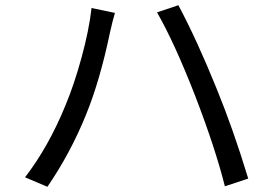

<svg xmlns="http://www.w3.org/2000/svg" viewBox="-20 -719 1040 730"><path d="M228.5 -317.4Q261.7 -396.5 290 -500Q318.4 -603.5 328.1 -688.5L417 -669.9Q408.2 -640.6 398.4 -596.7Q360.4 -414.1 307.6 -284.2Q248 -136.7 160.2 -8.8L75.2 -44.9Q164.1 -160.2 228.5 -317.4ZM721.7 -355.5Q643.6 -555.7 577.1 -671.9L658.2 -699.2Q729.5 -565.4 803.7 -381.8Q866.2 -229.5 923.8 -40L835 -10.7Q798.8 -155.3 721.7 -355.5Z"/></svg>

Font: Gen Shin Gothic Regular
Style: Regular
Weight: 400
Designer: [Source Han Sans]
Ryoko NISHIZUKA  (kana & ideographs); Paul D. Hunt (Latin, Greek & Cyrillic); Wenlong ZHANG  (bopomofo
Version: Version 1.002.20150607